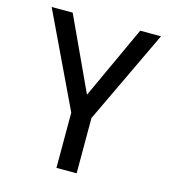

<svg xmlns="http://www.w3.org/2000/svg" viewBox="-109 -820 817 909"><g transform="rotate(15 300.0 -365.0)"><path d="M251 0V-271L32 -730H135L301 -372L466 -730H568L350 -271V0Z"/></g></svg>

Font: Tiny Medium
Style: Regular
Weight: 500
Monospace: yes
Designer: Philipp Nurullin, Konstantin Bulenkov
Foundry: JetBrains
Version: Version 2.251; ttfautohint (v1.8.4.7-5d5b)